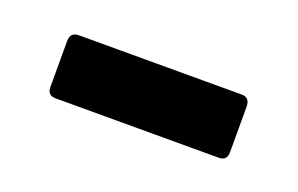

<svg xmlns="http://www.w3.org/2000/svg" viewBox="-30 -719 337 217"><g transform="rotate(20 138.0 -610.0)"><path d="M40 -572Q30 -572 30 -582V-637Q30 -648 40 -648H236Q246 -648 246 -637V-582Q246 -572 236 -572Z"/></g></svg>

Font: Sofia Sans Semi Condensed SemiBold
Style: Regular
Weight: 600
Designer: Botio Nikoltchev, Ani Petrova
Foundry: lettersoup
Version: Version 4.100